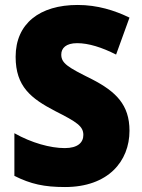

<svg xmlns="http://www.w3.org/2000/svg" viewBox="-20 -744 572 774"><path d="M502 -217C502 -322 447 -375 350 -425C253 -473 227 -489 227 -524C227 -550 246 -570 291 -570C337 -570 391 -553 448 -524L502 -673C442 -702 373 -724 293 -724C140 -724 43 -649 43 -515C43 -395 105 -347 203 -296C290 -252 316 -235 316 -200C316 -169 293 -147 241 -147C183 -147 107 -168 38 -207V-35C104 -2 158 10 242 10C416 10 502 -94 502 -217Z"/></svg>

Font: Noto Sans Sinhala SemiCondensed Black
Style: Regular
Weight: 900
Width: 4
Designer: Jelle Bosma - Monotype Design Team
Foundry: Monotype Imaging Inc.
Version: Version 2.006